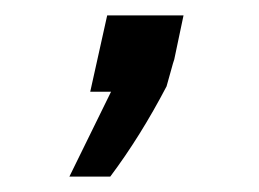

<svg xmlns="http://www.w3.org/2000/svg" viewBox="-20 -119 336 249"><path d="M97 0 119 -99H218L206 -42Q204 -36 203 -32L196 -7Q162 58 123 110H70L124 0Z"/></svg>

Font: Coval
Style: Book Italic
Weight: 350
Foundry: Context Ltd
Version: Version 001.000